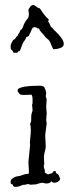

<svg xmlns="http://www.w3.org/2000/svg" viewBox="-20 -813 280 769"><path d="M99.6 -243.2Q103.5 -278.3 103.5 -292.5Q103.5 -306.6 100.6 -316.4Q105.5 -326.2 105 -336.4Q104.5 -346.7 106 -354.5Q107.4 -362.3 108.9 -365.7Q110.4 -369.1 110.4 -373L108.4 -393.6Q110.4 -396.5 110.4 -402.3V-417Q110.4 -426.8 106.4 -433.6H100.6L75.2 -432.6Q67.4 -432.6 58.6 -435.5Q56.6 -441.4 53.7 -442.9Q50.8 -444.3 50.8 -449.2Q50.8 -454.1 51.8 -456.1Q68.4 -469.7 135.7 -469.7Q148.4 -469.7 153.3 -467.3Q158.2 -464.8 161.6 -454.6Q165 -444.3 165 -439.5L163.1 -427.7L167 -415L165 -386.7L167 -358.4L165 -332L167 -318.4L161.1 -272.5L163.1 -228.5Q163.1 -219.7 161.1 -212.4Q159.2 -205.1 157.2 -195.3Q155.3 -185.5 156.2 -174.8Q157.2 -164.1 157.2 -157.7Q157.2 -151.4 156.2 -151.4Q155.3 -151.4 155.3 -146.5Q155.3 -141.6 158.2 -135.3Q161.1 -128.9 159.2 -122.1Q170.9 -114.3 171.9 -114.3L190.4 -120.1Q190.4 -127.9 201.2 -127.9Q204.1 -127.9 203.6 -124Q203.1 -120.1 207 -118.2Q210.9 -116.2 213.4 -113.8Q215.8 -111.3 217.3 -106Q218.8 -100.6 220.7 -96.7Q219.7 -89.8 212.4 -85.4Q205.1 -81.1 197.8 -81.1Q190.4 -81.1 186.5 -86.9Q178.7 -78.1 168.5 -78.1Q158.2 -78.1 151.4 -81.1Q142.6 -81.1 122.1 -74.2H116.2L103.5 -73.2Q97.7 -73.2 93.8 -76.2Q80.1 -72.3 70.3 -72.3Q54.7 -64.5 43 -64.5Q31.2 -64.5 31.2 -74.2Q22.5 -74.2 22.5 -83Q22.5 -91.8 27.3 -95.7Q38.1 -105.5 50.3 -106.9Q62.5 -108.4 71.3 -112.3Q80.1 -116.2 85.9 -116.2Q91.8 -116.2 95.7 -118.2V-127.9L93.8 -164.1L100.6 -231.4ZM95.7 -758.8 93.8 -771.5Q93.8 -776.4 100.1 -784.7Q106.4 -793 112.3 -793Q118.2 -793 124.5 -787.1Q130.9 -781.2 139.6 -779.3Q164.1 -742.2 173.8 -737.3L174.8 -733.4Q174.8 -729.5 172.9 -725.6Q177.7 -722.7 183.6 -706.1Q188.5 -703.1 191.4 -699.2Q195.3 -693.4 205.6 -684.1Q215.8 -674.8 225.6 -661.6Q235.4 -648.4 235.4 -637.2Q235.4 -626 222.7 -621.1Q210 -616.2 199.2 -616.2H193.4Q188.5 -624 185.5 -632.8Q182.6 -641.6 178.7 -647.9Q174.8 -654.3 169.4 -657.7Q164.1 -661.1 159.2 -668Q154.3 -674.8 147 -682.1Q139.6 -689.5 135.7 -699.2H133.8Q129.9 -698.2 127.4 -701.2Q125 -704.1 117.7 -704.1Q110.4 -704.1 106.4 -693.4Q102.5 -682.6 97.7 -674.8Q96.7 -668.9 92.8 -667.5Q88.9 -666 85 -664.1Q84 -657.2 78.6 -650.9Q73.2 -644.5 70.8 -638.7Q68.4 -632.8 64.5 -621.6Q60.5 -610.4 58.6 -608.4H54.7Q50.8 -603.5 49.8 -602.5Q48.8 -601.6 40.5 -601.6Q32.2 -601.6 32.7 -604Q33.2 -606.4 30.3 -609.9Q27.3 -613.3 24.9 -614.7Q22.5 -616.2 22.5 -627Q22.5 -637.7 33.2 -653.3L39.1 -656.2Q42 -659.2 44.4 -663.6Q46.9 -668 51.8 -670.9Q51.8 -675.8 55.2 -679.2Q58.6 -682.6 62.5 -693.4L66.4 -695.3Q71.3 -701.2 73.2 -708.5Q75.2 -715.8 80.6 -724.6Q85.9 -733.4 90.8 -738.8Q95.7 -744.1 95.7 -758.8Z"/></svg>

Font: Mountains of Christmas
Style: Regular
Weight: 400
Designer: Crystal Kluge
Foundry: Font Diner, Inc DBA Tart Workshop
Version: Version 1.003